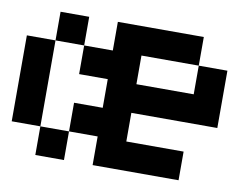

<svg xmlns="http://www.w3.org/2000/svg" viewBox="-61 -580 823 660"><g transform="rotate(10 350.0 -250.0)"><path d="M100 -400H0V-100H100ZM100 0H200V-100H100ZM100 -400H200V-500H100ZM200 -100H300V0H600V-100H400V-200H700V-400H600V-300H400V-400H600V-500H300V-400H200V-300H300V-200H200Z"/></g></svg>

Font: FT88
Style: Regular
Weight: 400
Designer: Ange Degheest & Mandy Elbé
Foundry: Velvetyne Type Foundry
Version: Version 1.000;FEAKit 1.0